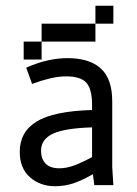

<svg xmlns="http://www.w3.org/2000/svg" viewBox="-20 -645 478 669"><path d="M171.9 3.9Q120.1 3.9 84.5 -27.3Q48.8 -58.6 48.8 -116.2Q48.8 -185.5 107.9 -221.7Q167 -257.8 300.8 -261.7V-278.3Q300.8 -335 280.8 -356.9Q260.7 -378.9 210.9 -378.9Q183.6 -378.9 153.3 -371.6Q123 -364.3 91.8 -352.5L71.3 -409.2Q145.5 -442.4 215.8 -442.4Q292 -442.4 331.5 -406.2Q371.1 -370.1 371.1 -292V-62.5L375 0H308.6L303.7 -38.1Q270.5 -18.6 238.8 -7.3Q207 3.9 171.9 3.9ZM186.5 -58.6Q211.9 -58.6 239.3 -68.8Q266.6 -79.1 300.8 -97.7V-201.2Q204.1 -198.2 163.6 -178.7Q123 -159.2 123 -120.1Q123 -91.8 138.7 -75.2Q154.3 -58.6 186.5 -58.6ZM250 -562.5V-500H187.5V-562.5ZM375 -625V-562.5H312.5V-625ZM312.5 -562.5V-500H250V-562.5ZM187.5 -562.5V-500H125V-562.5ZM125 -500V-437.5H62.5V-500Z"/></svg>

Font: Sudo Variable
Style: Regular
Weight: 400
Monospace: yes
Designer: Jens Kutilek
Foundry: Jens Kutilek
Version: Version 0.040